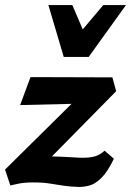

<svg xmlns="http://www.w3.org/2000/svg" viewBox="-22 -731 520 762"><path d="M292 11Q257 10 230.5 6Q204 2 176 -2.5Q148 -7 110 -7Q77 -7 53.5 -2.5Q30 2 19 5L-2 -58L333 -389L354 -321L58 -314L99 -425L424 -424L439 -369L109 -34L44 -72Q68 -84 106.5 -97Q145 -110 188 -110Q201 -110 220.5 -109Q240 -108 260.5 -107Q281 -106 295 -105Q331 -104 353 -110Q375 -116 393 -133L430 -101Q405 -49 380.5 -25Q356 -1 334 5Q312 11 292 11ZM231 -505 274 -576 388 -711H478L330 -505ZM231 -505 170 -711H265L322 -578L330 -505Z"/></svg>

Font: Ysabeau Infant ExtraBold
Style: Italic
Weight: 800
Italic angle: -12°
Designer: Christian Thalmann (Catharsis Fonts)
Version: Version 2.001;gftools[0.9.30]; featfreeze: ss01,ss02,lnum